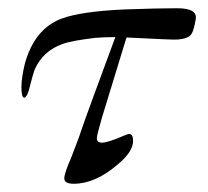

<svg xmlns="http://www.w3.org/2000/svg" viewBox="-20 -437 506 466"><path d="M455 -390Q450 -362 445 -355Q438 -343 410 -341Q404 -340 287 -346L227 -150Q215 -108 215 -102Q215 -92 224 -91Q233 -89 262 -100Q290 -112 293 -112Q303 -112 303 -95Q303 -69 267 -39Q212 9 159 9Q136 9 136 -4Q136 -16 153 -55Q174 -109 176 -117Q192 -164 260 -347Q232 -347 210 -345Q152 -338 131 -330Q84 -313 64 -268Q60 -257 50 -218Q45 -201 39 -200Q32 -200 32 -225Q32 -249 41 -285Q65 -368 130 -392Q176 -409 279 -414Q361 -417 410 -417Q460 -417 455 -390Z"/></svg>

Font: GFS Gazis
Style: Regular
Weight: 400
Designer: George Matthiopoulos
Foundry: George Matthiopoulos
Version: Version 1.0